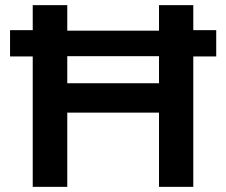

<svg xmlns="http://www.w3.org/2000/svg" viewBox="-20 -725 877 745"><path d="M107 0V-506H19V-608H107V-705H241V-606H597V-705H730V-608H819V-506H730V0H597V-288H241V0ZM241 -402H597V-507H241Z"/></svg>

Font: Nunito Sans 9pt
Style: Bold
Weight: 700
Version: Version 3.101;gftools[0.9.27]